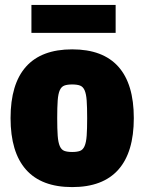

<svg xmlns="http://www.w3.org/2000/svg" viewBox="-20 -751 588 782"><path d="M108 -731H451V-617H108ZM274 11Q149 11 86 -60Q23 -131 23 -270Q23 -409 86 -479.5Q149 -550 274 -550Q399 -550 462 -479.5Q525 -409 525 -270Q525 -131 462 -60Q399 11 274 11ZM274 -132Q294 -132 306 -136.5Q318 -141 324.5 -156Q331 -171 333 -198Q335 -225 335 -270Q335 -315 333 -342Q331 -369 324.5 -383.5Q318 -398 306 -402.5Q294 -407 274 -407Q254 -407 242 -402.5Q230 -398 223.5 -383.5Q217 -369 215 -342Q213 -315 213 -270Q213 -225 215 -198Q217 -171 223.5 -156Q230 -141 242 -136.5Q254 -132 274 -132Z"/></svg>

Font: Encode Sans Compressed
Style: Black
Weight: 900
Designer: Pablo Impallari, Andres Torresi
Foundry: Pablo Impallari, Andres Torresi
Version: Version 1.000; ttfautohint (v1.00) -l 8 -r 50 -G 200 -x 14 -